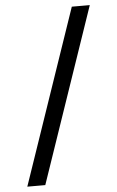

<svg xmlns="http://www.w3.org/2000/svg" viewBox="-57 -790 558 915"><g transform="rotate(-5 221.5 -333.0)"><path d="M322 -751H408L122 85H36Z"/></g></svg>

Font: Varela
Style: Regular
Weight: 400
Designer: Joe Prince
Foundry: Joe Prince
Version: Version 1.000